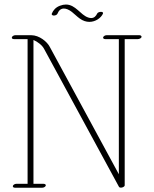

<svg xmlns="http://www.w3.org/2000/svg" viewBox="-20 -835 692 863"><path d="M222.2 -765.1C229 -765.1 236.3 -768.6 238.3 -773.4C243.7 -787.2 252.9 -796.6 267 -796.6C272 -796.6 277.5 -795.5 283.7 -793C311.5 -781.7 329.1 -750.5 360.4 -740.2C367.6 -737.8 374.7 -736.7 381.7 -736.7C409.7 -736.7 433.8 -754.5 442.4 -772.9C442.9 -774.2 443.2 -775.2 443.2 -776.2C443.2 -780.1 438.9 -781.7 433.8 -781.7C427.1 -781.7 419 -778.9 417 -774.4C411.4 -762.4 403.1 -753.9 389.9 -753.9C385.9 -753.9 381.4 -754.6 376.5 -756.3C341.5 -767.9 320.1 -814.6 276.4 -814.6C268.1 -814.6 259.1 -813 249 -809.1C230.5 -802.2 218.8 -788.6 212.9 -773.9C212.6 -773.1 212.4 -772.4 212.4 -771.6C212.4 -767.9 216.4 -765.1 222.2 -765.1ZM616.2 -669.9C616.2 -673.8 611.8 -676.8 606 -676.8H459.5C452.6 -676.8 445.8 -672.9 443.8 -668C441.9 -663.1 446.3 -659.2 453.1 -659.2H514.2V-51.8L203.6 -624.5C191.9 -647.5 156.7 -676.8 120.1 -676.8H49.3C42.5 -676.8 33.2 -672.4 33.2 -665.5C33.2 -661.6 37.1 -659.2 43 -659.2H104V-8.8H53.7C46.9 -8.8 40 -4.9 38.1 0C36.1 4.9 40.5 8.8 47.4 8.8H169.4C176.3 8.8 183.6 4.9 185.5 0C187.5 -4.9 182.6 -8.8 175.8 -8.8H130.4V-655.3C148.9 -647.9 170.4 -630.9 178.2 -615.2L514.6 4.4C516.3 7.3 519.6 8.5 523.4 8.5C531.1 8.5 540.5 3.6 540.5 -2V-659.2H599.6C606.4 -659.2 616.2 -663.6 616.2 -669.9Z"/></svg>

Font: WireWyrm
Style: Light
Weight: 200
Version: Version 001.000